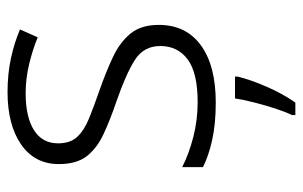

<svg xmlns="http://www.w3.org/2000/svg" viewBox="-167 -415 803 509"><g transform="rotate(-90 234.5 -160.5)"><path d="M423 -141Q423 -69 369 -29.5Q315 10 217 10Q161 10 118 0.5Q75 -9 46 -24V-79Q81 -61 126 -49.5Q171 -38 218 -38Q296 -38 331.5 -64.5Q367 -91 367 -137Q367 -181 330 -204.5Q293 -228 221 -253Q171 -270 133.5 -287.5Q96 -305 75 -332Q54 -359 54 -406Q54 -470 106 -506Q158 -542 245 -542Q293 -542 334.5 -533Q376 -524 411 -509L390 -462Q359 -475 320 -484.5Q281 -494 242 -494Q179 -494 144 -472Q109 -450 109 -408Q109 -376 126 -357.5Q143 -339 175 -326Q207 -313 253 -297Q301 -280 339 -262Q377 -244 400 -216Q423 -188 423 -141ZM286 68Q278 101 259.5 144Q241 187 217 221H184V212Q192 196 201 168.5Q210 141 217.5 111.5Q225 82 228 61H286Z"/></g></svg>

Font: RS Noto Sans Light
Style: Regular
Weight: 300
Designer: Monotype Design Team
Foundry: Monotype Imaging Inc.
Version: Version 3.10